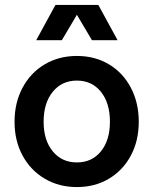

<svg xmlns="http://www.w3.org/2000/svg" viewBox="-20 -743 622 779"><path d="M39 -249Q39 -326 71.5 -387Q104 -448 161.5 -482Q219 -516 292 -516Q365 -516 422 -482Q479 -448 511 -387Q543 -326 543 -249Q543 -172 511 -112Q479 -52 422 -18Q365 16 292 16Q219 16 161.5 -18Q104 -52 71.5 -112Q39 -172 39 -249ZM379 -723 457 -580H353L292 -683L231 -580H127L205 -723ZM292 -84Q353 -84 389.5 -129Q426 -174 426 -249Q426 -325 389.5 -370.5Q353 -416 292 -416Q231 -416 194 -370.5Q157 -325 157 -249Q157 -174 194 -129Q231 -84 292 -84Z"/></svg>

Font: MedMera Sans Semibold
Style: Regular
Weight: 600
Designer: Kasper Nordkvist
Foundry: UNCUT.wtf
Version: Version 1.300